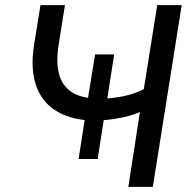

<svg xmlns="http://www.w3.org/2000/svg" viewBox="-20 -725 746 745"><path d="M478 0 523 -291Q505 -282 479 -275Q453 -268 424 -263.5Q395 -259 367 -258L384 -269L359 -108H285L310 -269L321 -258Q244 -264 192 -298.5Q140 -333 119 -396Q98 -459 112 -550L137 -705H232L208 -554Q197 -487 208 -442Q219 -397 251.5 -372.5Q284 -348 336 -344L320 -336L349 -514H423L395 -334L381 -342Q422 -344 462.5 -352.5Q503 -361 538 -379L590 -705H685L573 0Z"/></svg>

Font: Nunito Sans 10pt Medium
Style: Italic
Weight: 500
Italic angle: -9°
Designer: Vernon Adams
Foundry: Vernon Adams
Version: Version 3.101;gftools[0.9.27]